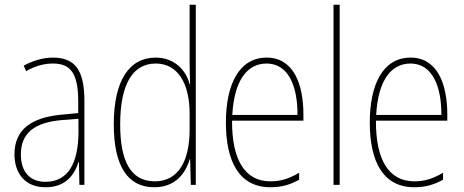

<svg xmlns="http://www.w3.org/2000/svg" viewBox="-20 -780 1957 810"><path d="M203 -537C162 -537 118 -524 80 -503L90 -480C133 -504 170 -512 203 -512C278 -512 310 -471 310 -351V-303L237 -296C113 -284 41 -234 41 -129C41 -53 82 10 172 10C258 10 294 -43 311 -96H313L315 0H336V-356C336 -486 295 -537 203 -537ZM237 -273 311 -279V-220C310 -98 271 -13 172 -13C106 -13 68 -55 68 -129C68 -219 127 -263 237 -273Z M631 10C720 10 764 -50 780 -108H782L785 0H806V-760H780V-511C780 -483 781 -456 782 -425H780C766 -481 718 -537 637 -537C524 -537 460 -439 460 -255C460 -82 517 10 631 10ZM633 -15C531 -15 487 -101 487 -255C487 -425 540 -512 637 -512C729 -512 780 -430 780 -300V-234C780 -100 732 -15 633 -15Z M1105 -537C988 -537 933 -423 933 -263C933 -97 990 10 1121 10C1169 10 1207 -2 1242 -22V-51C1199 -26 1164 -15 1121 -15C1013 -15 958 -106 959 -271H1260V-298C1260 -424 1219 -537 1105 -537ZM1105 -512C1196 -512 1236 -417 1235 -295H960C968 -440 1022 -512 1105 -512Z M1413 0V-760H1387V0Z M1712 -537C1595 -537 1540 -423 1540 -263C1540 -97 1597 10 1728 10C1776 10 1814 -2 1849 -22V-51C1806 -26 1771 -15 1728 -15C1620 -15 1565 -106 1566 -271H1867V-298C1867 -424 1826 -537 1712 -537ZM1712 -512C1803 -512 1843 -417 1842 -295H1567C1575 -440 1629 -512 1712 -512Z"/></svg>

Font: Noto Sans Thai Looped Condensed Thin
Style: Regular
Weight: 100
Width: 3
Designer: Sasikarn Vongin, Ben Mitchell
Foundry: The Fontpad Ltd
Version: Version 1.001